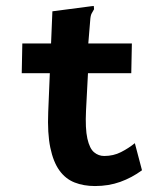

<svg xmlns="http://www.w3.org/2000/svg" viewBox="-20 -614 540 645"><path d="M299 11Q261 11 230.5 -1Q200 -13 179.5 -41.5Q159 -70 149 -118Q139 -166 142 -238L156 -576L286 -593L295 -594L296 -583Q292 -576 288 -569Q284 -562 283 -545L271 -400L277 -396L269 -243Q266 -182 273.5 -148.5Q281 -115 296 -102.5Q311 -90 330 -90Q361 -90 386.5 -103Q412 -116 433 -133L457 -42Q423 -17 384 -3Q345 11 299 11ZM55 -468H423L421 -368H53Z"/></svg>

Font: Inconsolata ExtraBold
Style: Regular
Weight: 800
Designer: Raph Levien, Cyreal, Brenton Simpson
Foundry: Raph Levien, Cyreal, Google
Version: Version 3.001